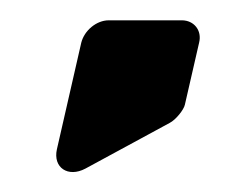

<svg xmlns="http://www.w3.org/2000/svg" viewBox="-20 -115 241 189"><path d="M64 51 147 6C153 3 161 -7 162 -12L176 -73C179 -85 171 -95 159 -95H87C75 -95 63 -85 60 -73L36 32C32 50 47 60 64 51Z"/></svg>

Font: DIN Rundschrift
Style: BreitKursiv
Weight: 400
Width: 7
Version: Version 1.027